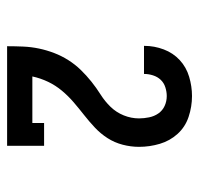

<svg xmlns="http://www.w3.org/2000/svg" viewBox="-30 -853 560 540"><g transform="rotate(90 250.0 -583.0)"><path d="M110 -323V-324Q110 -346 111 -368.5Q112 -391 116.5 -412.5Q121 -434 129 -455Q137 -476 149 -495Q161 -514 176.5 -530Q192 -546 209.5 -560Q227 -574 246 -586Q265 -598 280.5 -614Q296 -630 304.5 -651Q313 -672 313 -694Q313 -708 310 -722.5Q307 -737 299 -748.5Q291 -760 278 -766Q265 -772 250 -772Q238 -772 225.5 -768Q213 -764 204.5 -755Q196 -746 192 -733.5Q188 -721 188 -709Q188 -709 188 -708.5Q188 -708 188 -708H109Q109 -708 109 -708.5Q109 -709 109 -709Q109 -737 119 -763.5Q129 -790 149 -808.5Q169 -827 196 -835Q223 -843 250 -843Q280 -843 308.5 -833.5Q337 -824 356.5 -802.5Q376 -781 384.5 -752.5Q393 -724 393 -694Q393 -671 387 -648Q381 -625 368.5 -605.5Q356 -586 339 -570Q322 -554 303.5 -539.5Q285 -525 267.5 -510Q250 -495 235 -477Q220 -459 210 -438Q200 -417 195 -394H326V-427H390V-323Z"/></g></svg>

Font: Iosevka Slab Medium
Style: Regular
Weight: 500
Monospace: yes
Designer: Belleve Invis
Foundry: Belleve Invis
Version: Version 11.1.1; ttfautohint (v1.8.3)